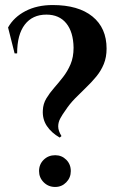

<svg xmlns="http://www.w3.org/2000/svg" viewBox="-20 -734 485 762"><path d="M12 -625Q35 -666 81 -690Q127 -714 189 -714Q291 -714 347 -668.5Q403 -623 403 -541Q403 -507 392 -480Q381 -453 362 -430Q343 -407 321 -386Q299 -365 277.5 -343Q256 -321 239 -295Q228 -280 219.5 -264.5Q211 -249 211 -232Q211 -215 224 -194L217 -188Q184 -207 166 -234Q148 -261 150 -296Q151 -322 164 -343.5Q177 -365 195 -385.5Q213 -406 230.5 -428.5Q248 -451 260 -479Q272 -507 272 -545Q271 -607 243 -641.5Q215 -676 164 -676Q109 -676 78.5 -636.5Q48 -597 48 -522H38ZM199 8Q172 8 153.5 -10.5Q135 -29 135 -55Q135 -82 153.5 -100Q172 -118 199 -118Q225 -118 243 -100Q261 -82 261 -55Q261 -29 243 -10.5Q225 8 199 8Z"/></svg>

Font: Cinzel SemiBold
Style: Regular
Weight: 600
Designer: Natanael Gama
Version: Version 2.000